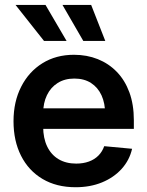

<svg xmlns="http://www.w3.org/2000/svg" viewBox="-20 -766 610 797"><path d="M293.9 11.2Q214.4 11.2 156.5 -23.2Q98.6 -57.6 67.4 -119.4Q36.1 -181.2 36.1 -262.7Q36.1 -343.8 67.9 -406Q99.6 -468.3 156 -503.4Q212.4 -538.6 287.1 -538.6Q340.8 -538.6 386 -520.5Q431.2 -502.4 464.8 -467.8Q498.5 -433.1 517.1 -382.6Q535.6 -332 535.6 -267.1V-231H89.8V-316.4H473.1L416.5 -292.5Q416.5 -337.4 401.4 -370.4Q386.2 -403.3 357.7 -421.6Q329.1 -439.9 288.6 -439.9Q248.5 -439.9 219.5 -421.6Q190.4 -403.3 174.8 -370.8Q159.2 -338.4 159.2 -296.4V-240.2Q159.2 -192.4 175.8 -158Q192.4 -123.5 223.1 -105.2Q253.9 -86.9 296.4 -86.9Q325.7 -86.9 349.1 -95.5Q372.6 -104 388.7 -120.4Q404.8 -136.7 412.6 -159.2L528.3 -148.4Q517.6 -101.1 484.9 -64.9Q452.1 -28.8 403.3 -8.8Q354.5 11.2 293.9 11.2ZM325.7 -596.2 239.3 -745.6H358.4L417 -596.2ZM162.6 -596.2 44.4 -745.6H168.9L256.3 -596.2Z"/></svg>

Font: Inter 24pt SemiBold
Style: Regular
Weight: 600
Designer: Rasmus Andersson
Foundry: rsms
Version: Version 4.001;git-66647c0bb